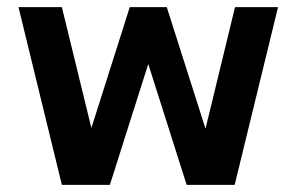

<svg xmlns="http://www.w3.org/2000/svg" viewBox="-20 -520 834 540"><path d="M154 -500 237 -160 345 -500H449L558 -158L641 -500H762L640 0H505L397 -340L289 0H154L32 -500Z"/></svg>

Font: MedMera Sans Semibold
Style: Regular
Weight: 600
Designer: Kasper Nordkvist
Foundry: UNCUT.wtf
Version: Version 1.300